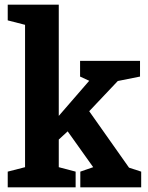

<svg xmlns="http://www.w3.org/2000/svg" viewBox="-20 -800 630 820"><path d="M378 -86 323 -67V0H583V-67L531 -84L361 -325L483 -454L578 -473V-540H322V-473L361 -455L231 -305V-780H13V-713L87 -694V-86L13 -67V0H303V-67L231 -86V-204L269 -239Z"/></svg>

Font: GradeGX
Style: Regular
Weight: 100
Width: 1
Designer: Adam Twardoch
Foundry: Adam Twardoch
Version: Version 2.002; DEVELOPMENT